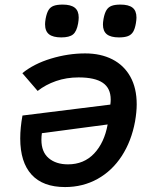

<svg xmlns="http://www.w3.org/2000/svg" viewBox="-20 -790 640 816"><path d="M561 -346.5Q561 -314.5 554 -274Q538.5 -190 497.5 -127Q456.5 -64 394.5 -29.5Q332.5 5 256.5 5Q162.5 5 114.2 -47.8Q66 -100.5 66 -201.5Q66 -247 75.5 -299L449 -345.5Q450.5 -357 450.5 -367Q450.5 -415 417 -438Q383.5 -461 314 -461Q262.5 -461 218 -445.5Q173.5 -430 140 -403.5L75 -479Q124 -519 196.8 -541Q269.5 -563 342 -563Q408 -563 457.5 -537.8Q507 -512.5 534 -464Q561 -415.5 561 -346.5ZM156 -196Q156 -144 187 -117.8Q218 -91.5 269 -91.5Q336.5 -91.5 380 -137.5Q423.5 -183.5 437.5 -261L158 -224Q156 -210.5 156 -196ZM171.5 -687Q171.5 -696 174 -711Q178.5 -734.5 186.2 -747.2Q194 -760 208.2 -765.2Q222.5 -770.5 246.5 -770.5Q281 -770.5 297.8 -757.2Q314.5 -744 314.5 -715.5Q314.5 -705.5 312 -690.5Q306 -656.5 290.5 -643.8Q275 -631 240.5 -631Q205.5 -631 188.5 -644.2Q171.5 -657.5 171.5 -687ZM417.5 -686Q417.5 -695 420 -710Q424.5 -734 432.5 -747Q440.5 -760 454.5 -765.2Q468.5 -770.5 492 -770.5Q526.5 -770.5 543.2 -757.5Q560 -744.5 560 -715.5Q560 -706 557.5 -691Q553.5 -667.5 545.8 -654.8Q538 -642 523.8 -636.5Q509.5 -631 485.5 -631Q451 -631 434.2 -644.2Q417.5 -657.5 417.5 -686Z"/></svg>

Font: JuliaMono SemiBoldItalic
Style: Regular
Weight: 600
Italic angle: -9°
Monospace: yes
Designer: cormullion
Foundry: corm
Version: Version 0.049; ttfautohint (v1.8.4)